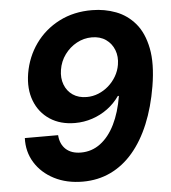

<svg xmlns="http://www.w3.org/2000/svg" viewBox="-53 -787 755 846"><g transform="rotate(-5 324.5 -363.5)"><path d="M279.9 10.8Q208.3 10.8 153.4 -17.4Q98.5 -45.7 68.6 -94.1Q38.8 -142.5 41.3 -202.7H188.5Q191.1 -163.2 215.5 -140.4Q240 -117.6 282.7 -117.6Q330.5 -117.6 368.5 -146Q406.6 -174.4 432.6 -226.9Q458.5 -279.4 470.5 -351.7H465.7Q443.7 -319.9 412.4 -296.8Q381.1 -273.8 344.3 -261.7Q307.5 -249.5 268 -249.5Q203.2 -249.5 156.9 -280Q110.7 -310.5 90.1 -363.8Q69.5 -417.2 80.7 -485.2Q93 -557.7 134 -615.2Q175.1 -672.7 239.7 -705.9Q304.4 -739 385.5 -738.4Q441.2 -738.1 490.7 -719.3Q540.2 -700.5 575.4 -659Q610.6 -617.4 624.2 -549Q637.9 -480.6 621.3 -381.3Q605.9 -289.5 575.8 -216.9Q545.8 -144.3 502.3 -93.4Q458.8 -42.4 402.8 -15.8Q346.9 10.8 279.9 10.8ZM329.5 -359.1Q356.1 -359.1 380.8 -369.1Q405.5 -379.2 425.8 -396.9Q446 -414.7 459.8 -438.2Q473.6 -461.7 478.1 -488.9Q484.1 -524.3 472.7 -553.9Q461.3 -583.5 435.9 -601.3Q410.4 -619.1 373.7 -619.1Q338.4 -619.1 306.9 -602Q275.3 -584.8 253.7 -555.2Q232.1 -525.6 226.1 -488.2Q220.3 -452.3 231.4 -423Q242.5 -393.6 267.7 -376.3Q293 -359.1 329.5 -359.1Z"/></g></svg>

Font: Adwaita Sans
Style: Italic
Weight: 400
Italic angle: -9.39999°
Designer: Rasmus Andersson
Foundry: rsms
Version: Version 4.001;git-9221beed3